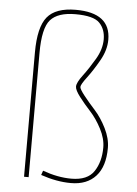

<svg xmlns="http://www.w3.org/2000/svg" viewBox="-54 -802 609 854"><g transform="rotate(5 250.0 -375.0)"><path d="M280.3 -419.9Q280.3 -437.5 306.2 -471.7Q332 -505.9 358.4 -550.8Q384.8 -595.7 384.8 -639.6Q384.8 -684.6 357.9 -712.4Q331.1 -740.2 250 -740.2Q171.9 -740.2 138.7 -703.1Q105.5 -666 105.5 -554.7V0H85V-554.7Q85 -668 122.6 -713.9Q160.2 -759.8 250 -759.8Q405.3 -759.8 405.3 -639.6Q405.3 -593.8 378.4 -546.4Q351.6 -499 325.7 -464.8Q299.8 -430.7 299.8 -419.9Q299.8 -410.2 322.3 -381.8Q344.7 -353.5 372.6 -322.8Q400.4 -292 422.9 -247.1Q445.3 -202.1 445.3 -160.2Q445.3 -77.1 405.8 -33.7Q366.2 9.8 294.9 9.8Q231.4 9.8 160.2 -14.6L167 -34.2Q234.4 -9.8 294.9 -9.8Q367.2 -9.8 396 -53.2Q424.8 -96.7 424.8 -160.2Q424.8 -200.2 402.3 -243.2Q379.9 -286.1 352.5 -315.9Q325.2 -345.7 302.7 -375Q280.3 -404.3 280.3 -419.9Z"/></g></svg>

Font: Mgen+ 1mn thin
Style: Regular
Weight: 100
Designer: [Source Han Sans]
Ryoko NISHIZUKA  (kana & ideographs); Paul D. Hunt (Latin, Greek & Cyrillic); Wenlong ZHANG  (bopomofo
Version: Version 1.059.20150602